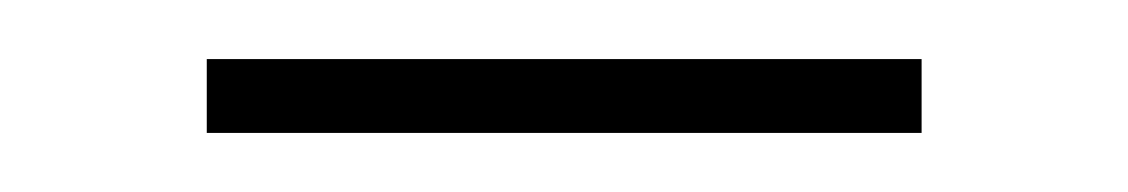

<svg xmlns="http://www.w3.org/2000/svg" viewBox="-20 -304 382 65"><path d="M50 -259V-284H292V-259Z"/></svg>

Font: Noto Sans Syriac Thin
Style: Regular
Weight: 100
Designer: Patrick Giasson and the Monotype Design Team
Foundry: Monotype Imaging Inc.
Version: Version 2.000; ttfautohint (v1.8.3) -l 8 -r 50 -G 200 -x 14 